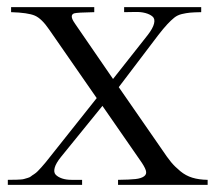

<svg xmlns="http://www.w3.org/2000/svg" viewBox="-20 -520 604 540"><path d="M11.2 -485.8V-500H245.1V-485.8Q195.8 -484.9 188.5 -482.4Q176.3 -478 186.5 -460.4Q189 -456.5 191.9 -452.1L297.9 -297.9L395 -420.9Q410.2 -440.4 413.3 -453.9Q416.5 -467.3 408.9 -473.6Q401.4 -480 388.7 -483.4Q376 -486.8 359.9 -486.3Q343.8 -485.8 329.1 -485.8V-500H545.9V-485.8Q524.9 -485.4 514.4 -484.4Q503.9 -483.4 491.5 -480.5Q479 -477.5 470 -470.2Q460.9 -462.9 450.2 -451.4Q439.5 -439.9 424.8 -420.9L314 -274.9L435.1 -100.1Q450.7 -76.7 461.2 -64Q471.7 -51.3 487.1 -38.6Q502.4 -25.9 520.8 -20.3Q539.1 -14.6 564 -14.2V0H312V-14.2Q344.7 -14.6 360.8 -16.4Q377 -18.1 385.3 -24.2Q393.6 -30.3 390.1 -41Q386.7 -51.8 373 -70.8L268.1 -222.2L151.9 -79.1Q137.2 -61 133.8 -48.1Q130.4 -35.2 136.7 -28.6Q143.1 -22 154.5 -18.1Q166 -14.2 181.2 -14.2Q196.3 -14.2 210.9 -14.2V0H2V-14.2Q4.9 -14.2 14.6 -14.4Q24.4 -14.6 26.9 -14.6Q29.3 -14.6 37.1 -15.1Q44.9 -15.6 47.6 -16.6Q50.3 -17.6 56.9 -19.3Q63.5 -21 66.7 -23.7Q69.8 -26.4 75.7 -30Q81.5 -33.7 86.2 -38.6Q90.8 -43.5 96.7 -49.8Q102.5 -56.2 108.9 -64L252 -244.1L118.2 -437Q97.2 -467.8 77.9 -476.1Q58.6 -484.4 11.2 -485.8Z"/></svg>

Font: Ortica Linear Light
Style: Regular
Weight: 300
Designer: Benedetta Bovani
Foundry: Collletttivo
Version: Version 2.000;Glyphs 3.1.2 (3151)